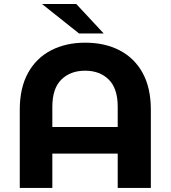

<svg xmlns="http://www.w3.org/2000/svg" viewBox="-20 -921 836 941"><path d="M76.9 0V-383.3Q76.9 -490.2 117.3 -563.4Q157.7 -636.6 230.1 -674.2Q302.4 -711.8 397.8 -711.8Q493.8 -711.8 566.3 -674.2Q638.9 -636.6 679.1 -563.4Q719.3 -490.2 719.3 -383.3V0H556.9V-397.8Q556.9 -487.5 513 -531Q469.2 -574.5 397 -574.5Q324.9 -574.5 280.7 -531Q236.5 -487.5 236.5 -397.8V0ZM179.1 -168.2V-298.5H614.9V-168.2ZM367.3 -757 186 -901.3H353.9L488.3 -757Z"/></svg>

Font: Montserrat Alternates Thin
Style: Regular
Weight: 100
Designer: Julieta Ulanovsky
Foundry: Julieta Ulanovsky
Version: Version 9.000